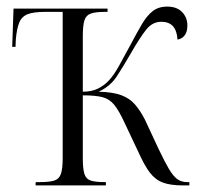

<svg xmlns="http://www.w3.org/2000/svg" viewBox="-20 -562 601 582"><path d="M88 0V-10H101Q129 -10 144 -14.5Q159 -19 164.5 -34.5Q170 -50 170 -83V-526H117Q82 -526 64 -519Q46 -512 38.5 -494Q31 -476 28 -443L27 -420H17L21 -536H306V-526H298Q270 -526 255.5 -521Q241 -516 236 -500.5Q231 -485 231 -452V-284Q258 -284 277 -293.5Q296 -303 310 -318Q325 -334 340.5 -362Q356 -390 376 -427Q395 -463 410 -488.5Q425 -514 442.5 -528Q460 -542 487 -542Q516 -542 532 -525.5Q548 -509 548 -485Q548 -465 539.5 -454.5Q531 -444 518 -442Q515 -496 469 -496Q442 -496 423 -472Q404 -448 377 -401Q354 -361 334 -330.5Q314 -300 279 -284Q322 -283 347.5 -273.5Q373 -264 389 -245.5Q405 -227 419 -200L460 -112Q479 -72 492 -50Q505 -28 517.5 -19Q530 -10 547 -10H554V0H534Q497 0 474 -8.5Q451 -17 434.5 -38.5Q418 -60 400 -100L358 -189Q341 -226 326.5 -244Q312 -262 290.5 -267.5Q269 -273 231 -273V-82Q231 -50 236 -34.5Q241 -19 255.5 -14.5Q270 -10 296 -10H301V0Z"/></svg>

Font: Noto Serif Display Condensed Light
Style: Regular
Weight: 300
Width: 3
Designer: Monotype Design Team
Foundry: Monotype Imaging Inc.
Version: Version 2.009